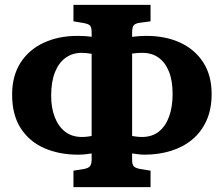

<svg xmlns="http://www.w3.org/2000/svg" viewBox="-20 -755 923 792"><path d="M283 17V-51L327 -58Q347 -62 352.5 -71.5Q358 -81 358 -97V-122Q351 -121 336 -119Q321 -117 302 -117Q224 -117 162.5 -144Q101 -171 65.5 -226Q30 -281 30 -365Q30 -442 64.5 -496Q99 -550 160 -578.5Q221 -607 300 -607Q315 -607 330.5 -606Q346 -605 358 -603V-623Q358 -640 352.5 -648Q347 -656 325 -660L283 -667V-735H601V-667L556 -661Q536 -658 530.5 -649Q525 -640 525 -621V-603Q539 -605 554 -606Q569 -607 583 -607Q663 -607 723.5 -579Q784 -551 818.5 -497.5Q853 -444 853 -367Q853 -304 831.5 -257Q810 -210 772.5 -179Q735 -148 684.5 -132.5Q634 -117 576 -117Q563 -117 548 -119Q533 -121 525 -122V-95Q525 -78 531 -70Q537 -62 558 -58L601 -51V17ZM318 -190Q331 -190 341.5 -191.5Q352 -193 358 -194V-533Q347 -535 336.5 -536Q326 -537 316 -537Q279 -537 250.5 -516.5Q222 -496 206.5 -456.5Q191 -417 191 -360Q191 -310 206 -271.5Q221 -233 249 -211.5Q277 -190 318 -190ZM566 -190Q607 -190 635 -212Q663 -234 677.5 -274Q692 -314 692 -367Q692 -422 677 -459.5Q662 -497 634.5 -517Q607 -537 567 -537Q558 -537 548.5 -536.5Q539 -536 525 -534V-194Q532 -193 542.5 -191.5Q553 -190 566 -190Z"/></svg>

Font: Literata 18pt
Style: Bold
Weight: 700
Designer: Latin by Veronika Burian and Jose Scaglione. Greek by Irene Vlachou. Cyrillic by Vera Evstafieva.
Foundry: TypeTogether
Version: Version 3.103;gftools[0.9.29]